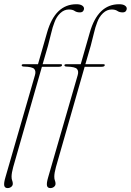

<svg xmlns="http://www.w3.org/2000/svg" viewBox="-40 -736 634 930"><path d="M65 -420Q65 -425 74 -425H144L188 -578.5Q227 -715.5 330 -715.5Q348.5 -715.5 357.8 -709.2Q367 -703 367 -694.5Q367 -687 362 -681.5Q357 -676 347 -676Q331.5 -676 321.5 -683Q311.5 -690 293.5 -690Q271 -690 252.2 -672.5Q233.5 -655 224 -628.5Q214.5 -604.5 207.8 -575Q201 -545.5 192.5 -514.5L166.5 -425H254.5Q260.5 -425 260.5 -421Q260.5 -412.5 244.5 -412.5H163L24 73Q16 102 16 120Q16 131.5 19 138.5Q22 145.5 22 154Q22 163 14.5 169Q7 175 -3 175Q-17 175 -19.5 162.8Q-22 150.5 -13.5 122L129.5 -372.5Q135 -391.5 125.8 -402Q116.5 -412.5 76.5 -413.5Q65 -413.5 65 -420ZM272 -420Q272 -425 281 -425H351L395 -578.5Q434 -715.5 537 -715.5Q555.5 -715.5 564.8 -709.2Q574 -703 574 -694.5Q574 -687 569 -681.5Q564 -676 554 -676Q538.5 -676 528.5 -683Q518.5 -690 500.5 -690Q478 -690 459.2 -672.5Q440.5 -655 431 -628.5Q421.5 -604.5 414.8 -575Q408 -545.5 399.5 -514.5L373.5 -425H461.5Q467.5 -425 467.5 -421Q467.5 -412.5 451.5 -412.5H370L231 73Q223 102 223 120Q223 131.5 226 138.5Q229 145.5 229 154Q229 163 221.5 169Q214 175 204 175Q190 175 187.5 162.8Q185 150.5 193.5 122L336.5 -372.5Q342 -391.5 332.8 -402Q323.5 -412.5 283.5 -413.5Q272 -413.5 272 -420Z"/></svg>

Font: Fraunces 144pt S050 Thin
Style: Italic
Weight: 100
Italic angle: -16°
Version: Version 1.000; ttfautohint (v1.8.3)